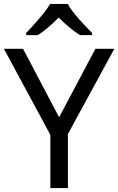

<svg xmlns="http://www.w3.org/2000/svg" viewBox="-20 -964 606 984"><path d="M327 -944H237C211 -899 151 -834 114 -795V-784H174C209 -806 245 -838 281 -874C317 -838 355 -805 390 -784H452V-795C414 -833 351 -899 327 -944ZM283 -363 98 -714H0L238 -273V0H328V-277L566 -714H469Z"/></svg>

Font: Noto Sans Mahajani
Style: Regular
Weight: 400
Designer: Monotype Design Team
Foundry: Monotype Imaging Inc.
Version: Version 2.003